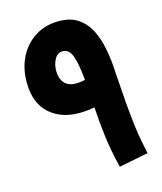

<svg xmlns="http://www.w3.org/2000/svg" viewBox="-104 -760 708 837"><g transform="rotate(-15 250.0 -341.0)"><path d="M333 0Q313 -81 305 -147.5Q297 -214 293 -279Q260 -272 226 -272Q142 -271 89 -319Q36 -367 36 -461Q36 -524 61.5 -574Q87 -624 133 -653Q179 -682 240 -682Q293 -682 327.5 -658Q362 -634 381.5 -593.5Q401 -553 410 -503Q419 -453 421 -401Q426 -324 431 -262Q436 -200 443.5 -144Q451 -88 465 -26ZM173 -475Q173 -441 190.5 -420.5Q208 -400 244 -400Q263 -400 284 -405Q278 -475 265 -513Q252 -551 222 -551Q199 -551 186 -528Q173 -505 173 -475Z"/></g></svg>

Font: Noto Sans Arabic Cond
Style: Bold
Weight: 700
Width: 3
Designer: Monotype Design Team, Nadine Chahine, Nizar Qandah and Khaled Hosny
Foundry: Monotype Imaging Inc.
Version: Version 2.012; ttfautohint (v1.8.4.7-5d5b)